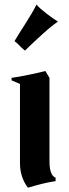

<svg xmlns="http://www.w3.org/2000/svg" viewBox="-20 -798 305 846"><path d="M198 -455V-88Q198 -25 225 -15V0Q193 5 165 12Q137 19 107 28H102Q68 -18 68 -80V-428L31 -444V-455Q66 -460 107 -468.5Q148 -477 180 -485ZM44 -617Q51 -629 63.5 -649Q76 -669 90.5 -691.5Q105 -714 118.5 -737Q132 -760 141 -778Q147 -770 159.5 -759Q172 -748 186.5 -737Q201 -726 214.5 -716.5Q228 -707 235 -703Q226 -697 209 -683.5Q192 -670 172 -652Q152 -634 130.5 -614Q109 -594 90 -575Q74 -588 66.5 -596.5Q59 -605 44 -617Z"/></svg>

Font: New Rocker
Style: Regular
Weight: 400
Designer: Pablo Impallari, Brenda Gallo, Rodrigo Fuenzalida
Foundry: Pablo Impallari, Brenda Gallo, Rodrigo Fuenzalida
Version: Version 1.000; ttfautohint (v0.93) -l 8 -r 50 -G 200 -x 14 -